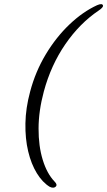

<svg xmlns="http://www.w3.org/2000/svg" viewBox="-20 -775 514 920"><path d="M124.5 -336.5Q150 -432.5 199.5 -514.8Q249 -597 312.8 -657.8Q376.5 -718.5 445 -750Q470.5 -761 473.5 -748.5Q475.5 -740 453.5 -725Q361.5 -663 292.8 -562.8Q224 -462.5 190 -336.5Q165 -243.5 164.8 -159.2Q164.5 -75 184.8 -9Q205 57 241.5 95Q256 109.5 248 118.5Q237.5 129.5 218 120Q183.5 99 156.5 55Q129.5 11 115 -49.8Q100.5 -110.5 101.8 -183.8Q103 -257 124.5 -336.5Z"/></svg>

Font: Fraunces 9pt S000 Light
Style: Italic
Weight: 300
Italic angle: -16°
Version: Version 1.000; ttfautohint (v1.8.3)